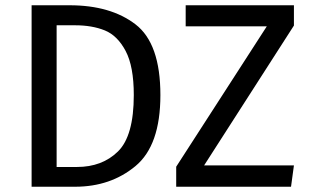

<svg xmlns="http://www.w3.org/2000/svg" viewBox="-20 -709 1181 729"><path d="M589 -348Q589 -157 494.5 -78.5Q400 0 265 0H100V-689H244Q400 -689 494.5 -616.5Q589 -544 589 -348ZM195 -613V-75H272Q368 -75 428 -134Q488 -193 488 -348Q488 -457 457 -515.5Q426 -574 378 -593.5Q330 -613 265 -613ZM1096 -612 755 -81H1096L1085 0H649V-76L993 -609H685V-689H1096Z"/></svg>

Font: Fira Sans
Style: Regular
Weight: 400
Designer: bBox Type GmbH & Carrois Corporate GbR & Edenspiekermann AG
Foundry: bBox Type GmbH & Carrois Corporate GbR & Edenspiekermann AG
Version: Version 4.301